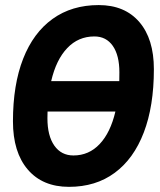

<svg xmlns="http://www.w3.org/2000/svg" viewBox="-20 -723 626 753"><path d="M250.5 9.8Q147 9.8 88.9 -58.1Q30.8 -126 30.8 -247.1Q30.8 -390.6 70.8 -492.7Q110.8 -594.7 186.3 -648.9Q261.7 -703.1 367.2 -703.1Q469.2 -703.1 526.4 -636.7Q583.5 -570.3 583.5 -451.7Q583.5 -306.6 543.9 -203.4Q504.4 -100.1 429.9 -45.2Q355.5 9.8 250.5 9.8ZM180.7 -404.8H447.8Q448.2 -421.9 448.2 -439.5Q448.2 -505.9 422.4 -543Q396.5 -580.1 350.1 -580.1Q287.1 -580.1 243.7 -534.4Q200.2 -488.8 180.7 -404.8ZM268.1 -113.3Q328.6 -113.3 370.8 -158Q413.1 -202.6 432.6 -285.6H166.5Q166 -272.5 166 -259.3Q166 -190.4 193.1 -151.9Q220.2 -113.3 268.1 -113.3Z"/></svg>

Font: CaskaydiaCove NFP
Style: Bold Italic
Weight: 700
Italic angle: -10°
Designer: Aaron Bell
Foundry: Saja Typeworks
Version: Version 2111.001; VTT 6.35;Nerd Fonts 3.1.1